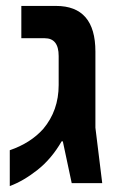

<svg xmlns="http://www.w3.org/2000/svg" viewBox="-20 -618 393 648"><path d="M13 10V-111Q83 -135 126 -183Q178 -245 178 -331V-429Q178 -489 131 -489H52V-598H169Q302 -598 302 -444V-187L325 0H222L192 -141H188Q154 -82 106.5 -44.5Q59 -7 13 10Z"/></svg>

Font: Noto Sans Hebrew SemiCondensed SemiBold
Style: Regular
Weight: 600
Width: 4
Designer: Monotype Design Team
Foundry: Monotype Imaging Inc.
Version: Version 2.004; ttfautohint (v1.8.4.7-5d5b)